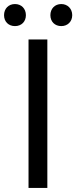

<svg xmlns="http://www.w3.org/2000/svg" viewBox="-41 -929 377 949"><path d="M100 0H193V-734H100ZM33 -800C65 -800 87 -822 87 -854C87 -886 65 -909 33 -909C1 -909 -21 -886 -21 -854C-21 -822 1 -800 33 -800ZM262 -800C293 -800 316 -822 316 -854C316 -886 293 -909 262 -909C230 -909 208 -886 208 -854C208 -822 230 -800 262 -800Z"/></svg>

Font: Source Han Sans HK
Style: Regular
Weight: 400
Designer: Ryoko NISHIZUKA 西塚涼子 (kana, bopomofo & ideographs); Paul D. Hunt (Latin, Greek & Cyrillic); Sandoll Communications 산돌커뮤니
Foundry: Adobe
Version: Version 2.000;hotconv 1.0.107;makeotfexe 2.5.65593